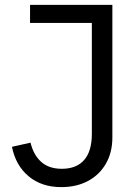

<svg xmlns="http://www.w3.org/2000/svg" viewBox="-20 -753 573 786"><path d="M29 -152 105 -169Q117 -119 148.5 -90.5Q180 -62 233 -62Q293 -62 324.5 -98Q356 -134 356 -205V-659H103V-733H440V-190Q440 -129 413.5 -83Q387 -37 340 -12Q293 13 231 13Q150 13 97 -31.5Q44 -76 29 -152Z"/></svg>

Font: IBM Plex Sans JP
Style: Regular
Weight: 400
Designer: Mike Abbink; Paul van der Laan; Pieter van Rosmalen; Wujin Sim; Yejin Wi; Jinhee Kim; Boomi Park; Yona Kim; Kichan Ma
Foundry: Sandoll Inc.
Version: Version 1.001